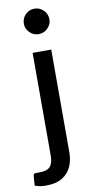

<svg xmlns="http://www.w3.org/2000/svg" viewBox="-136 -773 481 995"><g transform="rotate(-10 104.0 -275.0)"><path d="M22.5 181.5Q-11 181.5 -36 171.5L-32 119Q-31 111.5 -26.2 109.8Q-21.5 108 -10 108H2.5Q41 108 57 90.2Q73 72.5 73 32.5V-508H171V32.5Q171 74 156 107.8Q141 141.5 108.2 161.5Q75.5 181.5 22.5 181.5ZM121 -598Q94 -598 74.2 -617.8Q54.5 -637.5 54.5 -664.5Q54.5 -692.5 74.2 -712.2Q94 -732 121 -732Q149 -732 169 -712.2Q189 -692.5 189 -664.5Q189 -637.5 169 -617.8Q149 -598 121 -598Z"/></g></svg>

Font: Verano Sans Medium
Style: Regular
Weight: 500
Designer: Lukasz Dziedzic with Adam Twardoch and Botio Nikoltchev
Foundry: tyPoland Lukasz Dziedzic
Version: Version 3.001;December 28, 2019;FontCreator 12.0.0.2547 64-b